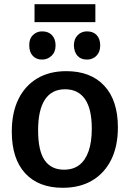

<svg xmlns="http://www.w3.org/2000/svg" viewBox="-20 -881 616 912"><path d="M295 -543Q411 -543 475.5 -473.5Q540 -404 540 -276Q540 -187 508.5 -123Q477 -59 418.5 -24Q360 11 278 11Q163 11 99.5 -58Q36 -127 36 -256Q36 -345 67 -409Q98 -473 156 -508Q214 -543 295 -543ZM289 -457Q226 -457 193.5 -408Q161 -359 161 -262Q161 -165 192 -120Q223 -75 284 -75Q328 -75 357 -97.5Q386 -120 401 -163.5Q416 -207 416 -270Q416 -364 383.5 -410.5Q351 -457 289 -457ZM393 -598Q364 -598 348 -616Q332 -634 331 -665Q331 -696 349 -714Q367 -732 393 -732Q423 -732 439.5 -714Q456 -696 456 -665Q456 -634 438 -616Q420 -598 393 -598ZM180 -598Q152 -598 135.5 -616Q119 -634 119 -665Q118 -696 136 -714Q154 -732 180 -732Q210 -732 227 -714Q244 -696 244 -665Q244 -634 225 -616Q206 -598 180 -598ZM433 -861V-776H144V-861Z"/></svg>

Font: Bitter Thin SemiBold
Style: Regular
Weight: 600
Version: Version 2.002